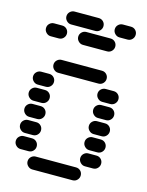

<svg xmlns="http://www.w3.org/2000/svg" viewBox="-141 -1075 882 1151"><g transform="rotate(15 300.0 -500.0)"><path d="M135 -50Q135 -34 147 -22Q159 -10 175 -10H425Q442 -10 453.5 -22Q465 -34 465 -50Q465 -67 453.5 -78.5Q442 -90 425 -90H175Q159 -90 147 -78.5Q135 -67 135 -50ZM435 -150Q435 -134 447 -122Q459 -110 475 -110H525Q542 -110 553.5 -122Q565 -134 565 -150Q565 -167 553.5 -178.5Q542 -190 525 -190H475Q459 -190 447 -178.5Q435 -167 435 -150ZM35 -150Q35 -134 47 -122Q59 -110 75 -110H125Q142 -110 153.5 -122Q165 -134 165 -150Q165 -167 153.5 -178.5Q142 -190 125 -190H75Q59 -190 47 -178.5Q35 -167 35 -150ZM435 -250Q435 -234 447 -222Q459 -210 475 -210H525Q542 -210 553.5 -222Q565 -234 565 -250Q565 -267 553.5 -278.5Q542 -290 525 -290H475Q459 -290 447 -278.5Q435 -267 435 -250ZM35 -250Q35 -234 47 -222Q59 -210 75 -210H125Q142 -210 153.5 -222Q165 -234 165 -250Q165 -267 153.5 -278.5Q142 -290 125 -290H75Q59 -290 47 -278.5Q35 -267 35 -250ZM435 -350Q435 -334 447 -322Q459 -310 475 -310H525Q542 -310 553.5 -322Q565 -334 565 -350Q565 -367 553.5 -378.5Q542 -390 525 -390H475Q459 -390 447 -378.5Q435 -367 435 -350ZM35 -350Q35 -334 47 -322Q59 -310 75 -310H125Q142 -310 153.5 -322Q165 -334 165 -350Q165 -367 153.5 -378.5Q142 -390 125 -390H75Q59 -390 47 -378.5Q35 -367 35 -350ZM435 -450Q435 -434 447 -422Q459 -410 475 -410H525Q542 -410 553.5 -422Q565 -434 565 -450Q565 -467 553.5 -478.5Q542 -490 525 -490H475Q459 -490 447 -478.5Q435 -467 435 -450ZM35 -450Q35 -434 47 -422Q59 -410 75 -410H125Q142 -410 153.5 -422Q165 -434 165 -450Q165 -467 153.5 -478.5Q142 -490 125 -490H75Q59 -490 47 -478.5Q35 -467 35 -450ZM435 -550Q435 -534 447 -522Q459 -510 475 -510H525Q542 -510 553.5 -522Q565 -534 565 -550Q565 -567 553.5 -578.5Q542 -590 525 -590H475Q459 -590 447 -578.5Q435 -567 435 -550ZM35 -550Q35 -534 47 -522Q59 -510 75 -510H125Q142 -510 153.5 -522Q165 -534 165 -550Q165 -567 153.5 -578.5Q142 -590 125 -590H75Q59 -590 47 -578.5Q35 -567 35 -550ZM135 -650Q135 -634 147 -622Q159 -610 175 -610H425Q442 -610 453.5 -622Q465 -634 465 -650Q465 -667 453.5 -678.5Q442 -690 425 -690H175Q159 -690 147 -678.5Q135 -667 135 -650ZM235 -850Q235 -834 247 -822Q259 -810 275 -810H425Q442 -810 453.5 -822Q465 -834 465 -850Q465 -867 453.5 -878.5Q442 -890 425 -890H275Q259 -890 247 -878.5Q235 -867 235 -850ZM35 -850Q35 -834 47 -822Q59 -810 75 -810H125Q142 -810 153.5 -822Q165 -834 165 -850Q165 -867 153.5 -878.5Q142 -890 125 -890H75Q59 -890 47 -878.5Q35 -867 35 -850ZM435 -950Q435 -934 447 -922Q459 -910 475 -910H525Q542 -910 553.5 -922Q565 -934 565 -950Q565 -967 553.5 -978.5Q542 -990 525 -990H475Q459 -990 447 -978.5Q435 -967 435 -950ZM135 -950Q135 -934 147 -922Q159 -910 175 -910H325Q342 -910 353.5 -922Q365 -934 365 -950Q365 -967 353.5 -978.5Q342 -990 325 -990H175Q159 -990 147 -978.5Q135 -967 135 -950Z"/></g></svg>

Font: Matrix Sans Raster
Style: Regular
Weight: 400
Designer: Brad Neil
Version: Version 1.100